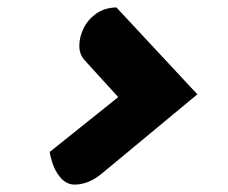

<svg xmlns="http://www.w3.org/2000/svg" viewBox="-20 -504 616 518"><path d="M181 -6Q157 -6 139 -30Q121 -54 114 -94L299 -242L207 -343Q194 -358 194 -381Q194 -403 205 -426.5Q216 -450 238.5 -466.5Q261 -483 294 -484L512 -250H513L255 -36Q219 -6 181 -6Z"/></svg>

Font: Sansita Black Italic
Style: Regular
Weight: 900
Italic angle: -11°
Designer: Pablo Cosgaya
Foundry: Omnibus-Type
Version: Version 1.006